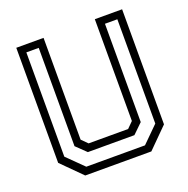

<svg xmlns="http://www.w3.org/2000/svg" viewBox="-125 -818 915 936"><g transform="rotate(-20 332.0 -350.0)"><path d="M160.5 0 57.5 -103V-700H199V-172L229.5 -141.5H434.5L465 -172V-700H606.5V-103L503.5 0ZM180 -38.5H484.5L568 -121.2V-662.2H503.8V-152.2L453 -102.8H211.5L160.2 -152.2V-662.2H96V-121.2Z"/></g></svg>

Font: Tourney Thin
Style: Regular
Weight: 100
Designer: Tyler Finck
Foundry: Etcetera Type Co
Version: Version 1.015